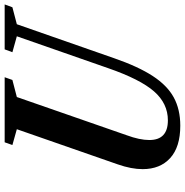

<svg xmlns="http://www.w3.org/2000/svg" viewBox="-4 -798 812 844"><g transform="rotate(-90 402.0 -376.0)"><path d="M271.5 10.5Q178 10.5 129.2 -33.8Q80.5 -78 80.5 -155Q80.5 -204.5 101.5 -264.5L256 -708L186.5 -727.5L198.5 -761.5H484.5L472.5 -727.5L397.5 -708L229.5 -225Q208.5 -168 208.5 -125.5Q208.5 -44 295 -44Q369 -44 422.2 -104.8Q475.5 -165.5 524.5 -307L664.5 -708L594.5 -727.5L607 -761.5H804.5L792 -727.5L717.5 -708L568 -280Q531.5 -174.5 490 -110.8Q448.5 -47 395.8 -18.2Q343 10.5 271.5 10.5Z"/></g></svg>

Font: Libre Caslon Condensed Bold
Style: Italic
Weight: 700
Italic angle: -22.583°
Designer: Pablo Impallari, Rodrigo Fuenzalida, Katja Schimmel, Ertekin Erdin
Foundry: Pablo Impallari, Rodrigo Fuenzalida
Version: Version 2.000; ttfautohint (v1.8.4.7-5d5b);gftools[0.9.33]